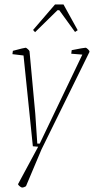

<svg xmlns="http://www.w3.org/2000/svg" viewBox="-20 -664 423 865"><path d="M383 -430 167 9 97 175Q87 181 80 181Q77 181 70.5 176.5Q64 172 61 166L152 -3L128 -5L86 -414L36 -420L38 -435Q90 -449 96 -449Q98 -449 105 -443Q112 -437 113 -433L139 -151L148 -17H159L351 -418L301 -422L303 -438Q358 -449 366 -449Q369 -449 376.5 -442Q384 -435 383 -430ZM129 -529 228 -644H266L330 -528L318 -520L247 -618H239L138 -519Z"/></svg>

Font: Grenze Thin
Style: Italic
Weight: 250
Italic angle: -10°
Designer: Renata Polastri
Foundry: Omnibus-Type
Version: Version 1.002; ttfautohint (v1.8)